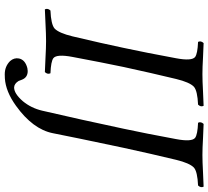

<svg xmlns="http://www.w3.org/2000/svg" viewBox="-54 -636 860 792"><g transform="rotate(90 376.0 -240.0)"><path d="M436.5 16.1Q472.7 -139.2 511.2 -320.8Q530.8 -412.1 553.7 -536.1Q565.9 -600.6 548.8 -614.7Q535.2 -625 486.3 -627Q480.5 -638.7 491.2 -649.9Q513.7 -649.4 548.8 -647.5Q591.8 -645 619.1 -645Q647.5 -645 692.4 -647.5Q729 -649.4 750 -649.9Q755.9 -638.2 745.1 -627Q688 -624.5 671.4 -609.9Q652.8 -592.3 639.2 -536.1Q614.7 -434.6 589.8 -319.8Q543.5 -101.1 529.3 -27.3Q512.7 54.7 416.5 124Q357.4 166.5 303.2 169.9Q294.9 170.4 286.6 170.4Q253.9 170.4 231.9 148.4Q217.3 131.8 221.2 111.8Q226.6 85.9 261.2 77.1Q268.1 75.7 272.9 75.7Q299.3 75.7 308.6 99.1Q314 112.3 314 113.3Q325.2 131.3 340.8 131.8Q366.2 131.8 397.5 95.7Q425.8 61.5 436.5 16.1ZM214.8 -108.9Q202.6 -44.4 219.7 -30.3Q233.4 -20 282.2 -18.1Q288.1 -6.3 277.3 4.9Q254.9 4.4 219.7 2.4Q176.8 0 149.4 0Q121.1 0 76.2 2.4Q39.6 4.4 18.6 4.9Q12.7 -6.8 23.4 -18.1Q80.6 -20.5 97.7 -35.2Q116.2 -52.7 129.9 -108.9Q159.7 -234.4 177.7 -320.8Q197.3 -412.1 220.2 -536.1Q232.4 -600.6 215.3 -614.7Q201.7 -625 152.8 -627Q147 -638.7 157.7 -649.9Q180.2 -649.4 215.3 -647.5Q258.3 -645 285.6 -645Q314 -645 358.9 -647.5Q395.5 -649.4 416.5 -649.9Q422.4 -638.2 411.6 -627Q354.5 -624.5 337.9 -609.9Q319.3 -592.3 305.7 -536.1Q281.2 -434.6 256.3 -319.8Q237.8 -231.4 214.8 -108.9Z"/></g></svg>

Font: Linux Libertine Display Slanted O
Style: Slanted
Weight: 400
Designer: Philipp H. Poll
Foundry: Philipp H. Poll
Version: Version 5.0.9